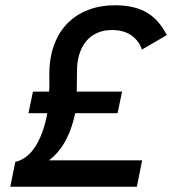

<svg xmlns="http://www.w3.org/2000/svg" viewBox="-20 -708 653 728"><path d="M19 0 38.1 -94.2Q57.6 -98.6 73.5 -109.6Q89.4 -120.6 102.1 -136Q114.7 -151.4 124.3 -169.9Q133.8 -188.5 140.6 -207.5Q147.5 -226.6 152.1 -244.9Q156.7 -263.2 159.2 -278.8H87.9L105 -360.8H166Q167.5 -373 167.2 -387.7Q167 -402.3 167 -426.8Q167 -488.8 185.1 -537.6Q203.1 -586.4 235.8 -619.6Q268.6 -652.8 314.5 -670.4Q360.4 -688 416 -688Q454.1 -688 484.1 -680.9Q514.2 -673.8 537.8 -659.7Q561.5 -645.5 579.8 -624.3Q598.1 -603 612.8 -575.2L518.1 -520Q506.8 -553.7 477.8 -574Q448.7 -594.2 404.8 -594.2Q373 -594.2 348.1 -583Q323.2 -571.8 306.4 -551.3Q289.6 -530.8 280.8 -502.4Q272 -474.1 272 -439.9Q272 -420.4 271.5 -400.9Q271 -381.3 271 -360.8H442.9L425.8 -278.8H265.1Q259.8 -253.9 252 -229.5Q244.1 -205.1 232.4 -181.9Q220.7 -158.7 204.3 -137.9Q188 -117.2 166 -100.1H519L499 0Z"/></svg>

Font: Clear Sans Medium
Style: Italic
Weight: 500
Italic angle: -12°
Foundry: Intel Corporation
Version: Version 1.00